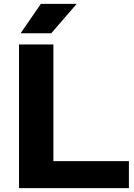

<svg xmlns="http://www.w3.org/2000/svg" viewBox="-20 -969 692 989"><path d="M78 0V-740H255V-139H644V0ZM86 -797.5 190.5 -949H375L244 -797.5Z"/></svg>

Font: Encode Sans Expanded Expanded
Style: Bold
Weight: 700
Width: 7
Designer: Multiple Designers
Foundry: Impallari Type
Version: Version 3.000; ttfautohint (v1.8.3) -l 8 -r 50 -G 200 -x 14 